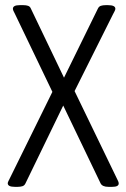

<svg xmlns="http://www.w3.org/2000/svg" viewBox="-20 -722 490 744"><path d="M37 2Q10 2 10 -12Q10 -15 13 -21Q16 -27 19 -33L183 -366L37 -670Q34 -675 32 -680Q30 -685 30 -688Q30 -702 56 -702H71Q81 -702 88.5 -699.5Q96 -697 99 -690L228 -421L359 -688Q363 -697 371 -699.5Q379 -702 389 -702H399Q427 -702 427 -688Q427 -684 424 -678.5Q421 -673 418 -667L269 -369L433 -30Q436 -24 438 -19.5Q440 -15 440 -11Q440 2 415 2H400Q377 2 370 -11L225 -313L79 -12Q75 -3 67 -0.5Q59 2 49 2Z"/></svg>

Font: Asap Condensed Light
Style: Regular
Weight: 300
Width: 3
Designer: Pablo Cosgaya
Foundry: Omnibus-Type
Version: Version 3.001; ttfautohint (v1.8.4.7-5d5b)